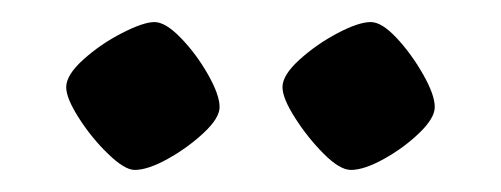

<svg xmlns="http://www.w3.org/2000/svg" viewBox="-20 -730 454 174"><path d="M298 -576Q288 -576 273.5 -590.5Q259 -605 247.5 -623Q236 -641 236 -651Q236 -662 251.5 -676Q267 -690 286 -700Q305 -710 316 -710Q326 -710 339.5 -695.5Q353 -681 363.5 -662.5Q374 -644 374 -633Q374 -623 360 -609.5Q346 -596 328 -586Q310 -576 298 -576ZM102 -576Q93 -576 78 -590.5Q63 -605 51.5 -623Q40 -641 40 -651Q40 -662 55.5 -676Q71 -690 90.5 -700Q110 -710 120 -710Q130 -710 144 -695.5Q158 -681 168.5 -662.5Q179 -644 179 -633Q179 -623 164.5 -609.5Q150 -596 132 -586Q114 -576 102 -576Z"/></svg>

Font: Texturina 72pt SemiBold
Style: Regular
Weight: 600
Designer: Guillermo Torres Carreño
Foundry: Omnibus-Type
Version: Version 1.002; ttfautohint (v1.8.3)